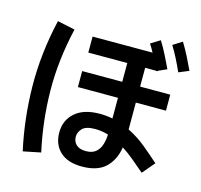

<svg xmlns="http://www.w3.org/2000/svg" viewBox="-126 -987 1252 1194"><g transform="rotate(15 500.0 -390.5)"><path d="M928 -657Q907 -704 888 -741Q869 -778 848 -812L907 -849Q932 -808 953 -766.5Q974 -725 993 -684ZM937 -74 870 5Q830 -29 792.5 -60.5Q755 -92 716 -117Q703 -34 651.5 15Q600 64 500 64Q408 64 359 18Q310 -28 310 -105Q310 -184 366 -233Q422 -282 525 -282Q566 -282 607 -274V-407H349V-510H607V-631H356V-734H742Q728 -761 712 -785L772 -822Q797 -782 818 -740Q839 -698 858 -658L804 -634V-631H797L793 -629Q793 -630 793 -631H722V-510H916V-407H722V-234Q785 -203 837.5 -159.5Q890 -116 937 -74ZM121 68Q77 -131 74.5 -340.5Q72 -550 123 -771L236 -747Q187 -536 189.5 -340.5Q192 -145 234 45ZM416 -106Q416 -75 437 -55Q458 -35 499 -35Q541 -35 564 -55.5Q587 -76 596 -107Q605 -138 606 -170Q564 -183 521 -183Q462 -183 439 -159Q416 -135 416 -106Z"/></g></svg>

Font: Murecho Medium
Style: Regular
Weight: 500
Designer: Neil Summerour
Foundry: Positype
Version: Version 1.010; ttfautohint (v1.8.3)